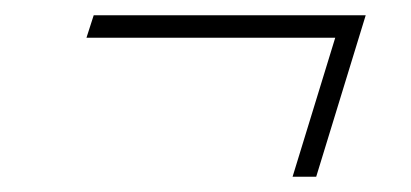

<svg xmlns="http://www.w3.org/2000/svg" viewBox="-20 -344 540 252"><path d="M103 -324H460L395 -112H364L420 -294.5H93.5Z"/></svg>

Font: Newsreader Text Light
Style: Italic
Weight: 300
Italic angle: -17°
Designer: Hugues Gentile
Foundry: Production Type
Version: Version 1.001